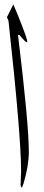

<svg xmlns="http://www.w3.org/2000/svg" viewBox="-20 -853 194 852"><path d="M71.3 -33.2 73.7 -93.8Q73.2 -254.4 17.6 -761.2L10.7 -776.4L39.1 -833.5Q44.9 -820.3 58.1 -788.6Q100.6 -683.1 101.1 -668.5Q99.6 -666 99.6 -665.5Q90.8 -667 66.4 -697.8L62 -698.7L60.1 -695.8Q107.9 -304.2 107.9 -177.2Q107.4 -116.7 85 -40.5Q79.6 -24.4 78.1 -21.5H76.2Q71.3 -23.9 71.3 -33.2Z"/></svg>

Font: AMoshref-Thulth
Style: Regular
Weight: 400
Designer: Ali Moshref
Foundry: Ali Moshref
Version: Version 0.1